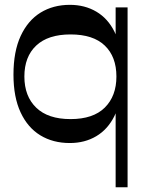

<svg xmlns="http://www.w3.org/2000/svg" viewBox="-20 -581 613 794"><path d="M268.7 10.5Q199.2 10.5 146.9 -21.3Q94.6 -53.1 65.2 -116.2Q35.7 -179.4 35.7 -272.1Q35.7 -368 65.5 -432.3Q95.3 -496.5 147.7 -528.8Q200.2 -561 268.9 -561Q330.8 -561 378.6 -532.7Q426.4 -504.4 453.5 -449.6Q480.6 -394.8 480.6 -314.4V-236.7Q480.6 -156.4 453.2 -101.2Q425.8 -46.1 378.2 -17.8Q330.6 10.5 268.7 10.5ZM271.7 -88.5Q365.4 -88.5 413.4 -136.1Q461.4 -183.8 461.4 -264.6Q461.4 -346.4 413.4 -392.5Q365.4 -438.6 271.7 -438.6Q178.6 -438.6 129.7 -392.5Q80.8 -346.4 80.8 -264.6Q80.8 -183.1 129.7 -135.8Q178.6 -88.5 271.7 -88.5ZM458.2 193.3V-136.1L461.4 -163.2V-368.4L458.2 -403.8V-550.5H507.6V193.3Z"/></svg>

Font: Savate ExtraLight
Style: Regular
Weight: 200
Designer: Max Esnée
Foundry: Plomb Type
Version: Version 2.000